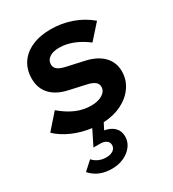

<svg xmlns="http://www.w3.org/2000/svg" viewBox="-204 -631 872 968"><g transform="rotate(-30 232.5 -147.0)"><path d="M161.6 235.2Q122.6 235.2 92.2 222.7Q61.7 210.2 38 183.9L88.2 138.1Q118.7 171 164.7 171Q190 171 205.2 160.1Q220.4 149.1 220.4 131.1Q220.4 114.7 207.3 105Q194.2 95.3 171.6 95.3H132.6L176.4 7.3Q118.9 0.1 67.7 -22.2Q16.6 -44.6 -18.7 -78L57.9 -165.2Q99.8 -129.3 142.3 -111.1Q184.8 -92.9 228.9 -92.9Q269.9 -92.9 295.3 -108.9Q320.7 -124.9 320.7 -149.9Q320.7 -167.9 306.7 -179Q292.7 -190.1 264 -196.5L168.4 -217.7Q103.7 -231.7 70.1 -268.1Q36.6 -304.4 36.6 -359.4Q36.6 -411.9 61.7 -449.7Q86.9 -487.5 133.2 -508.2Q179.6 -529 243.2 -529Q306.3 -529 364.3 -508.5Q422.3 -487.9 467.8 -449.3L393 -365.5Q353.9 -395.7 313.4 -411.4Q273 -427.1 234.2 -427.1Q198.2 -427.1 177.2 -413.1Q156.2 -399.1 156.2 -374.7Q156.2 -356 170.4 -344.7Q184.6 -333.3 217.6 -326.2L313.2 -305Q379.2 -290.8 414.1 -254.9Q449.1 -219 449.1 -166.2Q449.1 -118.2 422.2 -78.7Q395.4 -39.3 348.2 -15.6Q301.1 8 241.3 10.7L222.6 47.4Q258.9 53.6 279 74Q299.2 94.4 299.2 126.9Q299.2 157 280.8 181.6Q262.5 206.3 231.2 220.7Q199.9 235.2 161.6 235.2Z"/></g></svg>

Font: Red Hat Display VF
Style: Italic
Weight: 300
Italic angle: -12°
Designer: Pentagram, MCKL
Foundry: Pentagram, MCKL
Version: Version 1.023